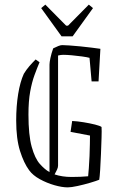

<svg xmlns="http://www.w3.org/2000/svg" viewBox="-20 -800 523 830"><path d="M151 -531Q140 -505 129 -475Q118 -445 110.5 -404Q103 -363 103 -305Q103 -216 117 -165.5Q131 -115 152.5 -91Q174 -67 194 -56V-521Q194 -530 198 -549.5Q202 -569 210 -591Q222 -597 232 -601Q242 -605 249 -605Q259 -605 280.5 -603.5Q302 -602 327.5 -599.5Q353 -597 376.5 -594Q400 -591 414 -589L406 -448H376L367 -550Q356 -553 334.5 -556Q313 -559 290.5 -561Q268 -563 253 -563Q243 -563 231 -560V-84Q231 -76 226.5 -66.5Q222 -57 216 -46Q249 -35 289 -35Q329 -35 361 -38Q362 -49 364 -73Q366 -97 367 -125Q368 -153 368.5 -177Q369 -201 369 -214L285 -230L292 -277Q314 -276 341.5 -271.5Q369 -267 391 -261.5Q413 -256 419 -251Q420 -237 419 -204.5Q418 -172 416.5 -134.5Q415 -97 413 -65.5Q411 -34 409 -23Q397 -18 370 -10Q343 -2 315.5 4Q288 10 273 10Q248 10 215 0.5Q182 -9 152 -25.5Q122 -42 106 -64Q83 -95 66.5 -147.5Q50 -200 50 -279Q50 -341 58.5 -393.5Q67 -446 83 -481Q94 -499 106.5 -513.5Q119 -528 134 -543ZM246 -643 158 -765 176 -780 266 -689H274L364 -780L382 -765L294 -643Z"/></svg>

Font: Grenze Gotisch ExtraLight
Style: Regular
Weight: 200
Designer: Renata Polastri
Foundry: Omnibus-Type
Version: Version 1.001